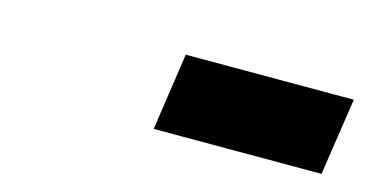

<svg xmlns="http://www.w3.org/2000/svg" viewBox="-32 -854 615 320"><g transform="rotate(15 275.0 -694.5)"><path d="M240.2 -627.9 259.8 -761.2H549.8L529.8 -627.9Z"/></g></svg>

Font: Trueno ExtraBold
Style: Italic
Weight: 800
Designer: Julieta Ulanovsky
Foundry: Julieta Ulanovsky
Version: Version 3.001b | FøM Fix